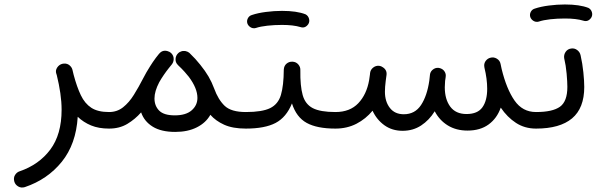

<svg xmlns="http://www.w3.org/2000/svg" viewBox="-20 -554 2664 849"><path d="M229 -228Q224.1 -242.2 232.9 -255.4Q241.7 -268.6 256.3 -272Q259.8 -272.9 263.2 -272.9Q263.7 -272.9 264.2 -272.9Q264.2 -272.9 264.2 -272.9Q277.8 -273.4 287.6 -265.1Q297.4 -256.8 300.3 -245.6Q303.2 -234.4 305.7 -223.1Q319.8 -169.9 337.4 -133.1Q355 -96.2 383.8 -77.4Q412.6 -58.6 461.9 -58.6H462.4Q478 -58.6 488.3 -48.1Q498.5 -37.6 498.5 -22Q498.5 -6.8 488.3 3.9Q478 14.6 462.4 14.6H461.9Q416.5 14.6 382.8 0.7Q349.1 -13.2 323.7 -37.6Q316.4 83 253.2 161.4Q189.9 239.7 89.8 273.4Q73.7 278.3 60.5 270.5Q47.4 262.7 43.5 249.5Q38.6 232.4 46.4 220Q54.2 207.5 66.4 203.6Q152.3 174.3 202.4 107.4Q252.4 40.5 252.4 -68.4Q252.4 -103.5 246.8 -142.1Q241.2 -180.7 231 -222.2Q230 -225.1 229 -228Z M425.8 -22Q425.8 -37.6 436.5 -48.1Q447.3 -58.6 462.4 -58.6Q497.6 -58.6 524.2 -79.6Q550.8 -100.6 572 -134.8Q593.3 -168.9 613.3 -208Q626.5 -233.9 643.6 -260.7Q654.8 -278.8 668.9 -297.9Q676.3 -307.6 683.1 -315.9Q684.1 -316.9 685.1 -317.9Q699.7 -334.5 722.2 -327.6Q722.7 -327.6 723.1 -327.1Q723.1 -327.1 723.1 -327.1Q730 -325.2 734.9 -320.8Q735.8 -319.8 737.3 -318.8Q748.5 -307.6 748 -292Q747.6 -284.2 745.1 -278.3Q742.7 -272.9 739.3 -268.6Q732.4 -260.7 726.6 -252.9Q715.3 -238.8 704.1 -222.4Q692.9 -206.1 684.1 -190.4Q663.1 -150.4 663.1 -118.7Q663.1 -85.9 683.8 -64.9Q704.6 -43.9 752.9 -43.9Q802.2 -43.9 827.6 -66.2Q853 -88.4 853 -121.1Q853 -163.6 814.9 -214.4Q806.2 -225.6 796.4 -236.3Q783.7 -250.5 768.1 -265.1Q766.1 -267.1 764.6 -269Q755.4 -278.8 756.3 -293.7Q757.3 -308.6 767.6 -318.4L768.1 -318.8Q768.6 -319.3 769 -319.8Q769.5 -320.3 770.5 -320.8Q770.5 -320.8 771 -321.3Q771.5 -321.8 772.5 -322.3Q772.5 -322.3 772.9 -322.8Q773.9 -323.2 774.4 -323.7Q774.9 -323.7 775.4 -324.2Q776.4 -324.7 776.9 -324.7Q777.3 -325.2 777.8 -325.2Q778.3 -325.7 779.3 -325.7Q779.8 -326.2 780.3 -326.2Q780.8 -326.7 781.2 -326.7Q782.2 -327.1 783.2 -327.1Q783.2 -327.1 783.7 -327.6Q784.7 -327.6 785.6 -328.1Q785.6 -328.1 786.1 -328.1Q787.1 -328.1 788.1 -328.1Q788.1 -328.1 788.6 -328.6Q789.6 -328.6 790.5 -328.6Q791 -328.6 791.5 -328.6Q792.5 -328.6 793.5 -328.6Q793.5 -328.6 793.9 -328.6Q794.9 -328.6 795.4 -328.6Q795.9 -328.6 796.4 -328.6Q797.4 -328.6 797.9 -328.6Q798.8 -328.6 799.3 -328.1Q799.8 -328.1 800.3 -328.1Q801.3 -328.1 802.2 -327.6Q802.2 -327.6 802.2 -327.6Q811 -325.7 817.9 -319.8Q818.4 -319.3 818.8 -318.8Q845.2 -293.5 865.2 -268.1Q887.7 -240.2 902.1 -215.6Q916.5 -190.9 926.8 -163.1Q944.8 -113.3 973.6 -85.9Q1002.4 -58.6 1066.9 -58.6H1067.4Q1083 -58.6 1093.3 -48.1Q1103.5 -37.6 1103.5 -22Q1103.5 -6.8 1093.3 3.9Q1083 14.6 1067.4 14.6H1066.9Q1009.3 14.6 971.4 -2.4Q933.6 -19.5 910.2 -46.4Q890.6 -11.2 850.6 9Q810.5 29.3 754.9 29.3Q692.9 29.3 655.3 6.1Q617.7 -17.1 604 -57.1Q577.6 -26.9 543 -6.1Q508.3 14.6 462.4 14.6Q447.3 14.6 436.5 3.9Q425.8 -6.8 425.8 -22Z M1030.3 -22Q1030.3 -37.6 1041.3 -48.1Q1052.2 -58.6 1067.4 -58.6Q1139.2 -58.6 1174.6 -75.9Q1210 -93.3 1222.2 -134.3Q1234.4 -175.3 1234.9 -246.1Q1235.8 -263.2 1247.3 -272.7Q1258.8 -282.2 1273.9 -281.2Q1289.6 -280.3 1299.3 -268.8Q1309.1 -257.3 1308.1 -242.7Q1307.1 -174.3 1318.4 -133.8Q1329.6 -93.3 1363 -75.9Q1396.5 -58.6 1462.9 -58.6H1463.4Q1479 -58.6 1489.3 -48.1Q1499.5 -37.6 1499.5 -22Q1499.5 -6.8 1489.3 3.9Q1479 14.6 1463.4 14.6H1462.9Q1381.8 14.6 1336.2 -10.5Q1290.5 -35.6 1271 -96.7Q1246.1 -35.2 1198.5 -10.3Q1150.9 14.6 1067.4 14.6Q1052.2 14.6 1041.3 3.9Q1030.3 -6.8 1030.3 -22ZM1073.7 -450.7Q1070.3 -462.4 1076.2 -473.4Q1082 -484.4 1094.2 -487.8Q1120.1 -496.6 1156 -501.2Q1191.9 -505.9 1227.1 -505.9Q1292.5 -505.9 1331.1 -490.7Q1342.8 -484.4 1346.4 -471.4Q1350.1 -458.5 1343.3 -447.3Q1329.6 -427.7 1309.1 -434.1Q1277.3 -443.8 1227.1 -443.8Q1193.4 -443.8 1162.4 -440.4Q1131.3 -437 1111.3 -430.2Q1099.1 -426.8 1088.4 -433.1Q1077.6 -439.5 1073.7 -450.7Z M1426.8 -22Q1426.8 -37.6 1437.5 -48.1Q1448.2 -58.6 1463.4 -58.6Q1527.3 -58.6 1564.2 -97.4Q1601.1 -136.2 1612.3 -199.7Q1613.8 -210.9 1616.2 -227.1V-229.5Q1617.7 -245.1 1629.4 -254.6Q1641.1 -264.2 1655.8 -263.2Q1665.5 -262.2 1673.3 -256.3Q1692.4 -243.7 1689 -221.2L1688.5 -217.8Q1687.5 -206.5 1685.5 -195.3Q1682.1 -168.9 1682.1 -148.4Q1682.1 -105 1703.9 -76.9Q1725.6 -48.8 1765.6 -48.8Q1814.9 -48.8 1841.8 -89.6Q1868.7 -130.4 1878.4 -197.8Q1879.4 -209 1881.3 -224.1Q1882.8 -235.4 1890.6 -243.2Q1891.6 -244.1 1892.1 -244.6Q1892.1 -244.6 1892.1 -244.6Q1903.8 -255.4 1919.4 -253.9Q1926.8 -252.9 1933.1 -249.5Q1942.4 -244.6 1947.5 -234.9Q1952.6 -225.1 1950.7 -213.9Q1950.2 -211.4 1950.2 -209.5Q1949.2 -202.6 1948.2 -196.3Q1946.8 -180.7 1946.8 -168Q1946.8 -115.2 1970.9 -82.5Q1995.1 -49.8 2043 -49.8Q2091.8 -49.8 2113 -79.3Q2134.3 -108.9 2134.3 -161.6Q2134.3 -204.6 2122.1 -254.9Q2121.1 -258.8 2121.1 -263.2Q2120.6 -275.9 2128.7 -285.9Q2136.7 -295.9 2148.9 -298.8Q2163.1 -302.7 2176.8 -294.7Q2190.4 -286.6 2193.4 -271.5Q2196.3 -259.3 2198.2 -249Q2219.7 -160.6 2255.1 -109.6Q2290.5 -58.6 2350.1 -58.6H2350.6Q2366.2 -58.6 2376.5 -48.1Q2386.7 -37.6 2386.7 -22Q2386.7 -6.8 2376.5 3.9Q2366.2 14.6 2350.6 14.6H2350.1Q2300.3 14.6 2261.7 -10.5Q2223.1 -35.6 2194.3 -78.1Q2177.7 -30.8 2140.6 -3.7Q2103.5 23.4 2047.4 23.4Q1997.1 23.4 1960.2 0.7Q1923.3 -22 1902.3 -62Q1877.9 -22.5 1842 1Q1806.2 24.4 1760.3 24.4Q1713.9 24.4 1679.7 -0.2Q1645.5 -24.9 1627.4 -64.5Q1597.7 -28.3 1556.2 -6.8Q1514.6 14.6 1463.4 14.6Q1448.2 14.6 1437.5 3.9Q1426.8 -6.8 1426.8 -22Z M2314 -22Q2314 -37.6 2324.7 -48.1Q2335.4 -58.6 2350.6 -58.6Q2423.3 -58.6 2456.1 -82Q2488.8 -105.5 2488.8 -169.9Q2488.8 -191.4 2485.6 -228Q2482.4 -264.6 2474.6 -297.4Q2472.7 -312.5 2481.4 -325Q2490.2 -337.4 2505.4 -339.4Q2520 -341.8 2532.2 -332.8Q2544.4 -323.7 2547.4 -309.1Q2555.7 -272.5 2559.6 -233.9Q2563.5 -195.3 2563.5 -169.4Q2563.5 -75.7 2509.5 -30.5Q2455.6 14.6 2350.6 14.6Q2335.4 14.6 2324.7 3.9Q2314 -6.8 2314 -22ZM2324.7 -479Q2321.3 -490.7 2327.1 -501.7Q2333 -512.7 2345.2 -516.1Q2371.1 -524.9 2407 -529.5Q2442.9 -534.2 2478 -534.2Q2543.5 -534.2 2582 -519Q2593.8 -512.7 2597.4 -499.8Q2601.1 -486.8 2594.2 -475.6Q2580.6 -456.1 2560.1 -462.4Q2528.3 -472.2 2478 -472.2Q2444.3 -472.2 2413.3 -468.8Q2382.3 -465.3 2362.3 -458.5Q2350.1 -455.1 2339.4 -461.4Q2328.6 -467.8 2324.7 -479Z"/></svg>

Font: Mikhak Regular
Style: Regular
Weight: 400
Designer: Amin Abedi
Version: Version 3.3